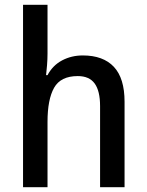

<svg xmlns="http://www.w3.org/2000/svg" viewBox="-20 -846 611 800"><path d="M178 -623Q178 -599 176 -574.5Q174 -550 172 -533H178Q200 -574 239 -594.5Q278 -615 325 -615Q410 -615 454.5 -567.5Q499 -520 499 -422V-66H397V-404Q397 -467 374.5 -498Q352 -529 304 -529Q233 -529 205.5 -480.5Q178 -432 178 -338V-66H76V-826H178Z"/></svg>

Font: Noto Sans Malayalam UI SemiCondensed Medium
Style: Regular
Weight: 500
Width: 4
Designer: Jelle Bosma - Monotype Design Team
Foundry: Monotype Imaging Inc.
Version: Version 2.104; ttfautohint (v1.8.4.7-5d5b)